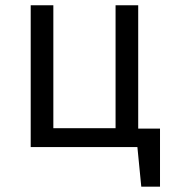

<svg xmlns="http://www.w3.org/2000/svg" viewBox="-20 -560 655 731"><path d="M506.2 -540V-70.3H589.2V150.8H517.9L503.1 0H96.9V-540H183.1V-71.8H420V-540Z"/></svg>

Font: Fira Code
Style: Regular
Weight: 400
Designer: Carrois Corporate, Edenspiekermann AG, Nikita Prokopov
Foundry: Carrois Corporate, Edenspiekermann AG, Nikita Prokopov
Version: Version 5.002